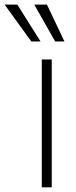

<svg xmlns="http://www.w3.org/2000/svg" viewBox="-96 -800 324 820"><path d="M82.5 0V-545.9H125V0ZM37.6 -623 -76.2 -780.3H-22L77.1 -623ZM139.6 -623 50.3 -780.3H104.5L179.2 -623Z"/></svg>

Font: Inter Tight ExtraLight
Style: Regular
Weight: 250
Designer: Rasmus Andersson
Foundry: rsms
Version: Version 3.004